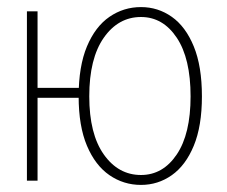

<svg xmlns="http://www.w3.org/2000/svg" viewBox="-20 -510 640 542"><path d="M56 0V-478H86V-262H214V-234H86V0ZM378 12Q329 12 289 -15.5Q249 -43 225.5 -98.5Q202 -154 202 -238Q202 -323 225.5 -379Q249 -435 289 -462.5Q329 -490 378 -490Q426 -490 465 -462.5Q504 -435 527 -379Q550 -323 550 -238Q550 -154 527 -98.5Q504 -43 465 -15.5Q426 12 378 12ZM378 -16Q440 -16 479 -74Q518 -132 518 -238Q518 -345 479 -403.5Q440 -462 378 -462Q314 -462 273 -403.5Q232 -345 232 -238Q232 -132 273 -74Q314 -16 378 -16Z"/></svg>

Font: Source Code Pro ExtraLight
Style: Regular
Weight: 200
Monospace: yes
Designer: Paul D. Hunt, Teo Tuominen
Foundry: Adobe
Version: Version 1.026;hotconv 1.1.0;makeotfexe 2.6.0